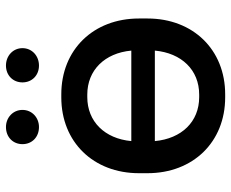

<svg xmlns="http://www.w3.org/2000/svg" viewBox="-84 -664 757 628"><g transform="rotate(-90 294.0 -350.5)"><path d="M393 -601C425 -601 450 -624 450 -655C450 -686 425 -709 393 -709C361 -709 338 -686 338 -655C338 -624 361 -601 393 -601ZM192 -601C223 -601 248 -624 248 -655C248 -686 223 -709 192 -709C159 -709 136 -686 136 -655C136 -624 159 -601 192 -601ZM289 8H299C445 8 547 -97 547 -246V-274C547 -423 445 -528 299 -528H289C143 -528 41 -423 41 -274V-246C41 -97 143 8 289 8ZM146 -299C154 -386 210 -443 290 -443H298C378 -443 434 -386 442 -299ZM290 -77C209 -77 154 -135 146 -222H442C434 -135 379 -77 298 -77Z"/></g></svg>

Font: Fixel Text Medium
Style: Regular
Weight: 500
Width: 4
Designer: AlfaBravo + MacPaw
Foundry: Kyrylo Tkachov, Marchela Mozhyna, Serhii Makarenko, Maria Weinstein, Zakhar Kryvoshyya
Version: Version 1.211